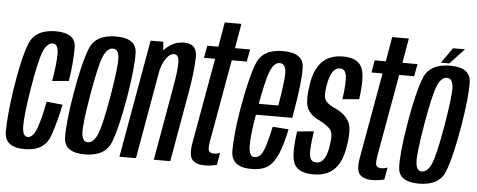

<svg xmlns="http://www.w3.org/2000/svg" viewBox="-50 -844 2414 971"><g transform="rotate(5 1157.0 -358.5)"><path d="M101.5 3.5Q203 3.5 230.5 -77Q258 -157.5 273.5 -237L192 -245Q177.5 -165.5 158.8 -112.2Q140 -59 112.5 -59Q85 -59 84.8 -113Q84.5 -167 105 -295.5Q129.5 -445.5 149 -493.5Q168.5 -541.5 197.5 -541.5Q224.5 -541.5 225.8 -495.5Q227 -449.5 211 -352L295 -359.5Q310 -457 309.5 -530.5Q309 -604 207.5 -604Q103 -604 73.5 -527.2Q44 -450.5 20 -294.5Q0 -159.5 -0.5 -78Q-1 3.5 101.5 3.5Z M407 3.5Q509.5 3.5 538.8 -69.5Q568 -142.5 595 -300Q621.5 -457 618.8 -530.8Q616 -604.5 513.5 -604.5Q410.5 -604.5 381 -531Q351.5 -457.5 324.5 -300Q298 -143.5 301 -70Q304 3.5 407 3.5ZM417 -59Q389 -59 386 -102.8Q383 -146.5 409 -300Q435.5 -453 454.8 -497.5Q474 -542 502.5 -542Q531.5 -542 534.2 -497.8Q537 -453.5 511 -300Q484.5 -147 465 -103Q445.5 -59 417 -59Z M583 0H667L759.5 -525L753.5 -598.5H689ZM757.5 0H841L905 -362.5Q922.5 -464.5 924.2 -534Q926 -603.5 859 -603.5Q802.5 -603.5 759.2 -557.5Q716 -511.5 704.5 -449L742.5 -433.5Q750 -477.5 770.2 -509.2Q790.5 -541 813.5 -541Q837 -541 838.5 -503.5Q840 -466 822.5 -368.5Z M1014.5 6Q1046 6 1077.5 -2L1088.5 -63.5Q1072.5 -57.5 1055.5 -57.5Q1038.5 -57.5 1032 -68.5Q1025.5 -79.5 1032.5 -119L1106.5 -535.5H1182.5L1194 -598H1117.5L1139 -723H1054.5L1033 -598H976.5L965.5 -535.5H1022L944.5 -100.5Q933.5 -36.5 953.5 -15.2Q973.5 6 1014.5 6Z M1252.5 3.5 1263.5 -57.5Q1235 -57.5 1234.5 -113Q1233 -167 1257 -301Q1282.5 -448.5 1302 -496Q1321.5 -542.5 1349.5 -542.5Q1379.5 -542.5 1382 -496.5Q1382 -452.5 1361 -328H1252.5L1243 -272H1436.5Q1439.5 -286.5 1441.5 -301Q1469 -454.5 1467 -530Q1465.5 -604.5 1360.5 -604.5Q1257.5 -604.5 1228 -528Q1199 -452.5 1172.5 -301.5Q1149.5 -167 1149.5 -81Q1149 3.5 1252.5 3.5ZM1263.5 -57.5 1252.5 3.5Q1304 3.5 1335 -16.5Q1365 -37 1386.5 -86Q1407 -135 1423 -212.5L1342 -218.5Q1331 -168 1319 -126Q1306 -85 1293.5 -71Q1279.5 -57.5 1263.5 -57.5Z M1567 3.5Q1634.5 3.5 1672.8 -34Q1711 -71.5 1723 -148Q1739 -238 1721 -275Q1703 -312 1656 -335.5Q1617 -351.5 1601 -370.8Q1585 -390 1595.5 -450.5Q1602 -492 1616.8 -517Q1631.5 -542 1656 -542Q1683.5 -542 1688.2 -506Q1693 -470 1681 -388L1765.5 -395.5Q1783 -517 1760.2 -560.2Q1737.5 -603.5 1667 -603.5Q1598 -603.5 1560 -564.5Q1522 -525.5 1510.5 -451Q1496 -363 1512.2 -327.2Q1528.5 -291.5 1575 -271Q1617.5 -249 1633 -228.8Q1648.5 -208.5 1637 -142.5Q1631 -105 1616.8 -81.5Q1602.5 -58 1576.5 -58Q1549 -58 1543.2 -88.5Q1537.5 -119 1551.5 -213.5L1467 -206Q1448 -74.5 1472.2 -35.5Q1496.5 3.5 1567 3.5Z M1864.5 6Q1896 6 1927.5 -2L1938.5 -63.5Q1922.5 -57.5 1905.5 -57.5Q1888.5 -57.5 1882 -68.5Q1875.5 -79.5 1882.5 -119L1956.5 -535.5H2032.5L2044 -598H1967.5L1989 -723H1904.5L1883 -598H1826.5L1815.5 -535.5H1872L1794.5 -100.5Q1783.5 -36.5 1803.5 -15.2Q1823.5 6 1864.5 6Z M2103 3.5Q2205.5 3.5 2234.8 -69.5Q2264 -142.5 2291 -300Q2317.5 -457 2314.8 -530.8Q2312 -604.5 2209.5 -604.5Q2106.5 -604.5 2077 -531Q2047.5 -457.5 2020.5 -300Q1994 -143.5 1997 -70Q2000 3.5 2103 3.5ZM2113 -59Q2085 -59 2082 -102.8Q2079 -146.5 2105 -300Q2131.5 -453 2150.8 -497.5Q2170 -542 2198.5 -542Q2227.5 -542 2230.2 -497.8Q2233 -453.5 2207 -300Q2180.5 -147 2161 -103Q2141.5 -59 2113 -59ZM2161 -615.5H2204L2276.5 -693.5H2216Z"/></g></svg>

Font: Anybody ExtraCondensed
Style: Italic
Weight: 400
Width: 2
Italic angle: -10°
Version: Version 1.113;gftools[0.9.25]